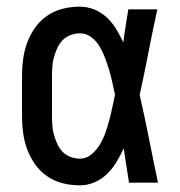

<svg xmlns="http://www.w3.org/2000/svg" viewBox="-20 -548 540 576"><path d="M220 8Q194 8 169 2Q144 -4 122.5 -18.5Q101 -33 86 -54Q71 -75 62 -99Q53 -123 49.5 -148.5Q46 -174 46 -200V-320Q46 -346 49.5 -371.5Q53 -397 62 -421Q71 -445 86 -466Q101 -487 122.5 -501.5Q144 -516 169 -522Q194 -528 220 -528Q242 -528 263 -519.5Q284 -511 300.5 -495.5Q317 -480 328.5 -461Q340 -442 350 -421Q353 -446 357 -470.5Q361 -495 365 -520H452Q438 -456 425.5 -391.5Q413 -327 399 -263Q414 -198 427 -132Q440 -66 454 0H367Q363 -26 359 -52Q355 -78 351 -103Q342 -83 330 -63Q318 -43 302 -27Q286 -11 264.5 -1.5Q243 8 220 8ZM220 -72Q239 -72 254.5 -85Q270 -98 280 -115Q290 -132 296.5 -150.5Q303 -169 308 -188Q313 -207 317 -226Q321 -245 325 -264Q321 -282 317 -300.5Q313 -319 307.5 -337.5Q302 -356 295.5 -373.5Q289 -391 279.5 -407.5Q270 -424 254.5 -436Q239 -448 220 -448Q206 -448 192 -443Q178 -438 168 -427.5Q158 -417 152 -404Q146 -391 142 -377Q138 -363 137 -348.5Q136 -334 136 -320V-200Q136 -186 137 -171.5Q138 -157 142 -143Q146 -129 152 -116Q158 -103 168 -92.5Q178 -82 192 -77Q206 -72 220 -72Z"/></svg>

Font: Iosevka SS04 Medium
Style: Regular
Weight: 500
Monospace: yes
Designer: Belleve Invis
Foundry: Belleve Invis
Version: Version 19.0.0; ttfautohint (v1.8.4)